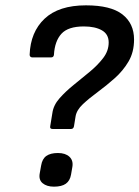

<svg xmlns="http://www.w3.org/2000/svg" viewBox="-20 -687 522 719"><path d="M177 -204Q166 -204 168 -214L176 -263Q180 -293 203 -319Q226 -345 256.5 -369.5Q287 -394 317 -419Q347 -444 367 -470.5Q387 -497 387 -528Q387 -559 361.5 -573.5Q336 -588 294 -588Q235 -588 210 -560.5Q185 -533 182 -482Q181 -472 171 -472H101Q97 -472 94 -474.5Q91 -477 91 -482Q94 -567 147 -617Q200 -667 302 -667Q395 -667 438.5 -633Q482 -599 482 -539Q482 -492 461.5 -457Q441 -422 409.5 -394Q378 -366 346 -342.5Q314 -319 290.5 -297Q267 -275 263 -251L257 -214Q255 -204 246 -204ZM182 12Q155 12 139.5 -1Q124 -14 129 -39L134 -67Q138 -92 153.5 -103Q169 -114 197 -114Q225 -114 240 -100Q255 -86 251 -62L246 -33Q242 -10 226.5 1Q211 12 182 12Z"/></svg>

Font: Sofia Sans Medium
Style: Italic
Weight: 500
Italic angle: -9°
Version: Version 4.101